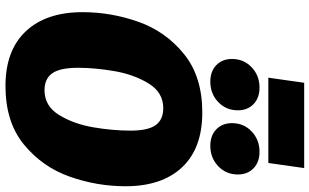

<svg xmlns="http://www.w3.org/2000/svg" viewBox="-240 -898 1157 718"><g transform="rotate(90 339.0 -538.5)"><path d="M676 -429Q676 -322 640 -220Q604 -118 520 -49Q436 20 301 20Q168 20 96.5 -56Q25 -132 25 -268Q25 -375 61 -477Q97 -579 181.5 -647.5Q266 -716 400 -716Q534 -716 605 -640.5Q676 -565 676 -429ZM233 -251Q233 -184 253.5 -155Q274 -126 317 -126Q376 -126 409.5 -180.5Q443 -235 455.5 -308Q468 -381 468 -447Q468 -513 447.5 -541.5Q427 -570 384 -570Q325 -570 291.5 -515Q258 -460 245.5 -387.5Q233 -315 233 -251ZM200 -827Q200 -871 231 -900.5Q262 -930 307 -930Q346 -930 369 -907.5Q392 -885 392 -849Q392 -805 361 -775.5Q330 -746 285 -746Q246 -746 223 -768.5Q200 -791 200 -827ZM440 -827Q440 -871 471 -900.5Q502 -930 547 -930Q586 -930 609 -907.5Q632 -885 632 -849Q632 -805 601 -775.5Q570 -746 525 -746Q486 -746 463 -768.5Q440 -791 440 -827ZM589 -963H270L289 -1097H608Z"/></g></svg>

Font: Fira Sans Black
Style: Italic
Weight: 900
Italic angle: -8°
Designer: Carrois Corporate & Edenspiekermann AG
Foundry: Carrois Corporate GbR & Edenspiekermann AG
Version: Version 4.203